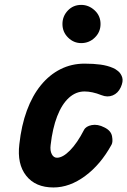

<svg xmlns="http://www.w3.org/2000/svg" viewBox="-20 -776 533 804"><path d="M204 9Q128.5 9 89.8 -40Q51 -89 61 -172Q69.5 -250.5 92.5 -313Q115.5 -375.5 151.2 -419.2Q187 -463 233.2 -486.2Q279.5 -509.5 334 -509.5Q372 -509.5 401 -505.5Q430 -501.5 453 -491.5Q462.5 -488 474.5 -478.2Q486.5 -468.5 491.8 -451.8Q497 -435 485.5 -410Q474 -385.5 452 -376.5Q430 -367.5 405 -377.5Q385 -385.5 367.5 -389.2Q350 -393 334 -393Q297.5 -393 268.2 -366.2Q239 -339.5 219.5 -289.2Q200 -239 192 -168.5Q189 -145.5 196.8 -130.5Q204.5 -115.5 218.5 -115.5Q243 -115.5 273.2 -146.2Q303.5 -177 331.5 -231.5Q339.5 -247.5 364.2 -252.2Q389 -257 417 -242.5Q445 -229 449.2 -205.2Q453.5 -181.5 447 -170Q401.5 -87 336.5 -39Q271.5 9 204 9ZM320 -595.5Q288.5 -595.5 265 -618.8Q241.5 -642 241.5 -675.5Q241.5 -708 264 -731.8Q286.5 -755.5 320 -755.5Q351.5 -755.5 376.2 -732.8Q401 -710 401 -675.5Q401 -642 377.2 -618.8Q353.5 -595.5 320 -595.5Z"/></svg>

Font: Edu VIC WA NT Hand Pre
Style: Regular
Weight: 400
Designer: Tina and Corey Anderson, Eben Sorkin, Mirko Velimirovic
Foundry: Google for Education
Version: Version 1.000